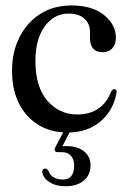

<svg xmlns="http://www.w3.org/2000/svg" viewBox="-20 -464 452 686"><path d="M394 -329.5Q394 -305.5 381.2 -291.5Q368.5 -277.5 347 -277.5Q301.5 -277.5 301.5 -328.5V-350Q301.5 -379.5 281.5 -397.5Q261.5 -415.5 225.5 -415.5Q172.5 -415.5 139.5 -369.2Q106.5 -323 106.5 -246.5Q106.5 -153.5 149.2 -104.2Q192 -55 255.5 -55Q302 -55 332.8 -77Q363.5 -99 377 -137Q383 -146 389 -145.5Q397.5 -145.5 396.5 -133.5Q386 -70.5 339.5 -30.5Q293 9.5 220.5 9.5Q163 9.5 118.5 -17Q74 -43.5 48.5 -93Q23 -142.5 23 -212Q23 -277.5 49.2 -330.2Q75.5 -383 123.2 -413.8Q171 -444.5 235 -444.5Q309.5 -444.5 351.8 -410.2Q394 -376 394 -329.5ZM213 -4.5H235.5L203 58.5Q209 58 217 58Q257.5 58 280.5 77Q303.5 96 303.5 127Q303.5 160.5 279.5 181Q255.5 201.5 214 201.5Q180 201.5 157.2 187Q134.5 172.5 131 151.5Q130.5 139 140.5 138.5Q147.5 137.5 153 146Q159 163 173 170.2Q187 177.5 204 177.5Q245 177.5 245 127.5Q245 105.5 233.5 92.5Q222 79.5 199.5 79.5H185.5Q178 79.5 176 74.5Q174 69.5 177.5 62.5Z"/></svg>

Font: Fraunces 144pt Soft
Style: Regular
Weight: 400
Version: Version 1.000;[0bf87f6ff]